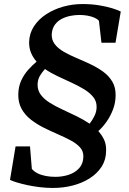

<svg xmlns="http://www.w3.org/2000/svg" viewBox="-20 -838 636 950"><path d="M505 -91Q504.5 -47 482.8 -13.2Q461 20.5 424.2 44Q387.5 67.5 340.5 79.8Q293.5 92 241.5 92Q208.5 92 176 88Q143.5 84 114.8 77.8Q86 71.5 63.8 64.8Q41.5 58 29.5 52L57 -113.5H128.5L137.5 -2.5Q148 10.5 166 19.5Q184 28.5 206.8 32.8Q229.5 37 254 37Q288.5 37 320 26.8Q351.5 16.5 371.8 -6Q392 -28.5 392.5 -63.5Q393 -90 375.8 -109Q358.5 -128 329.5 -143.5Q300.5 -159 265.8 -174Q231 -189 196.5 -206.2Q162 -223.5 133 -246Q104 -268.5 86.8 -299.5Q69.5 -330.5 70.5 -373Q71.5 -410 85 -439.5Q98.5 -469 119.2 -492.2Q140 -515.5 161 -533Q143.5 -553 133.8 -576.2Q124 -599.5 124 -628.5Q125 -672.5 147.8 -707.5Q170.5 -742.5 208.2 -767.2Q246 -792 292.5 -805Q339 -818 387.5 -818Q432 -818 470.2 -811.8Q508.5 -805.5 536.2 -796.8Q564 -788 577.5 -781L551.5 -626.5H482L469.5 -735Q462 -744 447.2 -750.5Q432.5 -757 413.2 -760.5Q394 -764 373 -764Q351.5 -764 328.5 -759.5Q305.5 -755 285.2 -744.5Q265 -734 251.8 -716Q238.5 -698 236 -670.5Q234.5 -641 251 -619.5Q267.5 -598 295.8 -581.8Q324 -565.5 358 -551.2Q392 -537 426.5 -520.8Q461 -504.5 489.8 -483.8Q518.5 -463 535.8 -434Q553 -405 552 -364.5Q551.5 -328.5 539 -295.8Q526.5 -263 507.2 -235.8Q488 -208.5 466.5 -189.5Q485 -168.5 495.5 -145.8Q506 -123 505 -91ZM458 -308.5Q458.5 -336.5 441.5 -357.8Q424.5 -379 396.2 -396.2Q368 -413.5 334 -429Q300 -444.5 265.5 -460.8Q231 -477 202.5 -496.5Q189.5 -482.5 178 -463.8Q166.5 -445 166 -420Q165.5 -391 182 -369Q198.5 -347 226.5 -329.5Q254.5 -312 288.8 -296.2Q323 -280.5 358 -263.5Q393 -246.5 423.5 -226Q436.5 -242.5 447.2 -264Q458 -285.5 458 -308.5Z"/></svg>

Font: Merriweather 36pt SemiBold
Style: Italic
Weight: 600
Italic angle: -7.8°
Version: Version 2.101